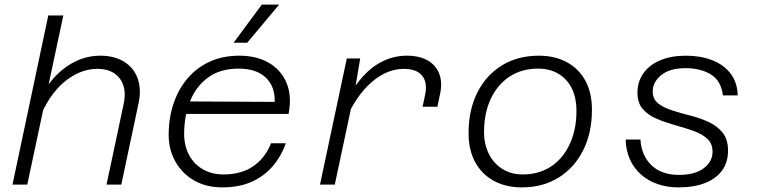

<svg xmlns="http://www.w3.org/2000/svg" viewBox="-20 -799 3290 831"><path d="M441 0 515 -348Q530 -417 498.5 -459Q467 -501 401 -501Q327 -501 259 -445Q191 -389 147 -278L155 -377Q200 -463 268 -510.5Q336 -558 414 -558Q475 -558 517 -532Q559 -506 576 -459Q593 -412 579 -349L505 0ZM34 0 189 -732H254L98 0Z M942 12Q873 12 821 -17.5Q769 -47 739.5 -99Q710 -151 710 -215Q710 -288 731 -350.5Q752 -413 791.5 -459.5Q831 -506 887.5 -532Q944 -558 1016 -558Q1090 -558 1143 -527.5Q1196 -497 1220 -440.5Q1244 -384 1229 -306H773L784 -360L1169 -358Q1171 -425 1130 -463.5Q1089 -502 1013 -502Q933 -502 880.5 -463.5Q828 -425 802.5 -360.5Q777 -296 777 -219Q777 -168 798.5 -128Q820 -88 858.5 -66Q897 -44 946 -44Q1026 -44 1077.5 -80.5Q1129 -117 1153 -179H1217Q1196 -120 1158 -77Q1120 -34 1066.5 -11Q1013 12 942 12ZM991 -614 1113 -779H1188L1050 -614Z M1809 -337 1820 -389Q1831 -442 1807 -471.5Q1783 -501 1728 -501Q1655 -501 1588.5 -443.5Q1522 -386 1474 -277L1478 -360Q1511 -425 1551.5 -469Q1592 -513 1640 -535.5Q1688 -558 1741 -558Q1794 -558 1830 -538Q1866 -518 1881 -480Q1896 -442 1884 -389L1873 -337ZM1365 0 1481 -546H1539L1515 -404L1429 0Z M2239 12Q2169 12 2117 -16.5Q2065 -45 2036.5 -97.5Q2008 -150 2008 -223Q2008 -323 2046 -398.5Q2084 -474 2152.5 -516Q2221 -558 2312 -558Q2382 -558 2434 -529.5Q2486 -501 2514 -449Q2542 -397 2542 -324Q2542 -224 2504 -148.5Q2466 -73 2398 -30.5Q2330 12 2239 12ZM2242 -44Q2313 -44 2365 -78.5Q2417 -113 2446 -175.5Q2475 -238 2475 -319Q2475 -405 2429.5 -453.5Q2384 -502 2309 -502Q2238 -502 2185.5 -467.5Q2133 -433 2104 -371Q2075 -309 2075 -227Q2075 -175 2095.5 -133.5Q2116 -92 2154 -68Q2192 -44 2242 -44Z M2916 12Q2867 12 2825.5 -2.5Q2784 -17 2753.5 -44.5Q2723 -72 2706 -110Q2689 -148 2688 -195H2752Q2756 -126 2799.5 -84Q2843 -42 2918 -42Q2988 -42 3026 -71Q3064 -100 3064 -142Q3064 -178 3040.5 -199Q3017 -220 2980 -233Q2943 -246 2901.5 -257.5Q2860 -269 2823 -284.5Q2786 -300 2762.5 -326.5Q2739 -353 2739 -398Q2739 -445 2764.5 -481.5Q2790 -518 2837.5 -538Q2885 -558 2949 -558Q3011 -558 3061 -539Q3111 -520 3141 -482Q3171 -444 3173 -386H3109Q3101 -450 3056.5 -477Q3012 -504 2946 -504Q2879 -504 2842 -474Q2805 -444 2805 -403Q2805 -370 2828.5 -351.5Q2852 -333 2889.5 -321Q2927 -309 2968.5 -298.5Q3010 -288 3047 -271Q3084 -254 3107.5 -225Q3131 -196 3131 -147Q3131 -97 3105.5 -61.5Q3080 -26 3032 -7Q2984 12 2916 12Z"/></svg>

Font: Azeret Mono Thin ExtraLight
Style: Italic
Weight: 250
Italic angle: -12°
Version: Version 1.002